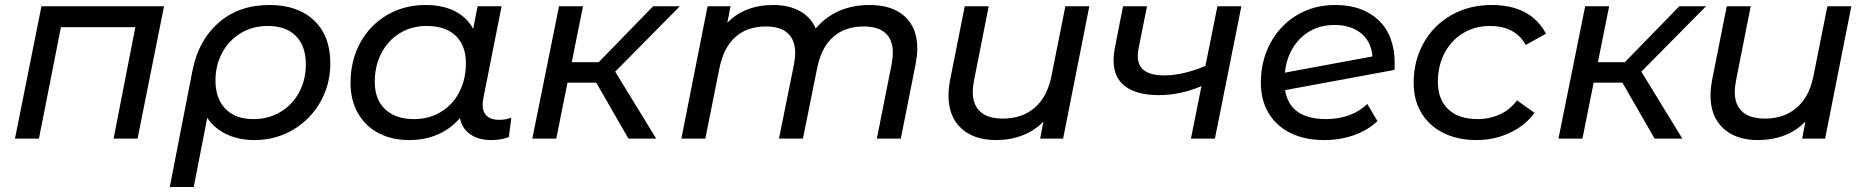

<svg xmlns="http://www.w3.org/2000/svg" viewBox="-20 -555 7476 769"><path d="M637 -530 531 0H435L522 -446H224L136 0H40L146 -530Z M1303 -302Q1303 -216 1262.5 -145.5Q1222 -75 1152.5 -34.5Q1083 6 999 6Q936 6 887 -17.5Q838 -41 810 -83L756 194H660L751 -273Q775 -394 856 -464.5Q937 -535 1059 -535Q1173 -535 1238 -473Q1303 -411 1303 -302ZM1205 -297Q1205 -371 1165 -411Q1125 -451 1053 -451Q991 -451 943 -421.5Q895 -392 869 -342Q843 -292 843 -233Q843 -160 883 -119Q923 -78 995 -78Q1056 -78 1104 -107Q1152 -136 1178.5 -186Q1205 -236 1205 -297Z M2028 -84 2018 -6Q1988 6 1947 6Q1896 6 1863 -17.5Q1830 -41 1822 -82Q1785 -39 1733.5 -16.5Q1682 6 1618 6Q1550 6 1497 -21.5Q1444 -49 1414 -101Q1384 -153 1384 -223Q1384 -313 1423 -384Q1462 -455 1530.5 -495Q1599 -535 1684 -535Q1752 -535 1800.5 -511Q1849 -487 1875 -440L1893 -530H1989L1916 -162Q1913 -147 1913 -136Q1913 -106 1930 -90.5Q1947 -75 1979 -75Q2006 -75 2028 -84ZM1846 -302Q1846 -373 1805 -412Q1764 -451 1688 -451Q1629 -451 1582 -422.5Q1535 -394 1508 -343Q1481 -292 1481 -227Q1481 -157 1522.5 -117.5Q1564 -78 1639 -78Q1698 -78 1745.5 -106.5Q1793 -135 1819.5 -186Q1846 -237 1846 -302Z M2444 -268 2608 0H2497L2368 -224H2253L2208 0H2112L2219 -530H2315L2270 -306H2378L2596 -530H2703Z M3654 -360Q3654 -337 3647 -297L3588 0H3492L3551 -297Q3556 -325 3556 -343Q3556 -395 3527 -422Q3498 -449 3439 -449Q3365 -449 3317.5 -407.5Q3270 -366 3253 -283L3196 0H3100L3160 -297Q3165 -324 3165 -342Q3165 -394 3135.5 -421.5Q3106 -449 3047 -449Q2973 -449 2925.5 -407Q2878 -365 2861 -280L2805 0H2709L2814 -530H2906L2893 -464Q2963 -535 3077 -535Q3139 -535 3183 -511Q3227 -487 3247 -441Q3328 -535 3463 -535Q3553 -535 3603.5 -489.5Q3654 -444 3654 -360Z M4343 -530 4238 0H4146L4159 -68Q4123 -31 4074.5 -12.5Q4026 6 3969 6Q3881 6 3830 -41Q3779 -88 3779 -172Q3779 -200 3785 -233L3844 -530H3940L3881 -232Q3876 -205 3876 -187Q3876 -135 3906.5 -107.5Q3937 -80 3997 -80Q4073 -80 4123.5 -123Q4174 -166 4191 -249L4247 -530Z M4952 -530 4846 0H4750L4792 -210Q4707 -174 4621 -174Q4534 -174 4487 -209Q4440 -244 4440 -314Q4440 -334 4445 -362L4478 -530H4574L4540 -360Q4537 -345 4537 -331Q4537 -253 4642 -253Q4718 -253 4808 -291L4856 -530Z M5566 -300Q5566 -284 5565 -275L5127 -194Q5146 -78 5292 -78Q5342 -78 5385 -94Q5428 -110 5456 -139L5497 -70Q5458 -33 5402.5 -13.5Q5347 6 5284 6Q5206 6 5149 -22Q5092 -50 5061 -102Q5030 -154 5030 -224Q5030 -312 5068.5 -383Q5107 -454 5174.5 -494.5Q5242 -535 5328 -535Q5437 -535 5501.5 -474Q5566 -413 5566 -300ZM5126 -264 5477 -329Q5472 -389 5431 -422Q5390 -455 5325 -455Q5244 -455 5190 -403Q5136 -351 5126 -264Z M5642 -223Q5642 -312 5682 -383Q5722 -454 5793 -494.5Q5864 -535 5954 -535Q6111 -535 6172 -420L6091 -375Q6049 -451 5947 -451Q5888 -451 5840.5 -422.5Q5793 -394 5766 -343Q5739 -292 5739 -227Q5739 -157 5780.5 -117.5Q5822 -78 5898 -78Q5946 -78 5987.5 -97Q6029 -116 6056 -153L6126 -103Q6089 -52 6027 -23Q5965 6 5894 6Q5818 6 5761 -22.5Q5704 -51 5673 -102.5Q5642 -154 5642 -223Z M6554 -268 6718 0H6607L6478 -224H6363L6318 0H6222L6329 -530H6425L6380 -306H6488L6706 -530H6813Z M7395 -530 7290 0H7198L7211 -68Q7175 -31 7126.5 -12.5Q7078 6 7021 6Q6933 6 6882 -41Q6831 -88 6831 -172Q6831 -200 6837 -233L6896 -530H6992L6933 -232Q6928 -205 6928 -187Q6928 -135 6958.5 -107.5Q6989 -80 7049 -80Q7125 -80 7175.5 -123Q7226 -166 7243 -249L7299 -530Z"/></svg>

Font: Montserrat Alternates Medium
Style: Italic
Weight: 500
Italic angle: -11.3°
Designer: Julieta Ulanovsky
Foundry: Julieta Ulanovsky
Version: Version 7.200